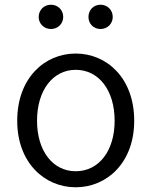

<svg xmlns="http://www.w3.org/2000/svg" viewBox="-20 -781 642 814"><path d="M301 13C433 13 549 -91 549 -269C549 -450 433 -554 301 -554C169 -554 53 -450 53 -269C53 -91 169 13 301 13ZM301 -55C204 -55 137 -141 137 -269C137 -398 204 -485 301 -485C399 -485 466 -398 466 -269C466 -141 399 -55 301 -55ZM196 -658C226 -658 248 -681 248 -709C248 -738 226 -761 196 -761C166 -761 144 -738 144 -709C144 -681 166 -658 196 -658ZM406 -658C436 -658 458 -681 458 -709C458 -738 436 -761 406 -761C376 -761 355 -738 355 -709C355 -681 376 -658 406 -658Z"/></svg>

Font: Noto Sans CJK HK DemiLight
Style: Regular
Weight: 350
Designer: Ryoko NISHIZUKA 西塚涼子 (kana, bopomofo & ideographs); Paul D. Hunt (Latin, Greek & Cyrillic); Sandoll Communications 산돌커뮤니
Foundry: Adobe
Version: Version 2.004;hotconv 1.0.118;makeotfexe 2.5.65603